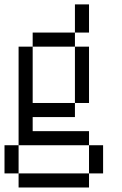

<svg xmlns="http://www.w3.org/2000/svg" viewBox="-20 -832 540 852"><path d="M62.5 -62.5H375V0H62.5V-62.5H0V-187.5H62.5ZM375 -187.5H437.5V-62.5H375ZM62.5 -625H125V-375H312.5V-312.5H125V-250H375V-187.5H62.5ZM312.5 -625H375V-375H312.5ZM125 -687.5H312.5V-625H125ZM312.5 -812.5H375V-687.5H312.5Z"/></svg>

Font: HE실루아
Style: regular
Weight: 500
Monospace: yes
Designer: Taeyun An (WindowsTiger)
Version: v1